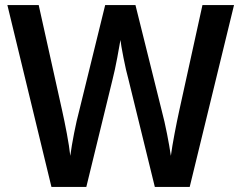

<svg xmlns="http://www.w3.org/2000/svg" viewBox="-20 -734 948 754"><path d="M899 -714H775L684 -300Q675 -259 665.5 -209Q656 -159 651 -122Q646 -157 636 -208Q626 -259 616 -296L512 -714H393L291 -299Q281 -262 271 -211Q261 -160 256 -122Q252 -159 242.5 -209.5Q233 -260 224 -300L132 -714H9L182 0H319L422 -422Q431 -457 440.5 -507.5Q450 -558 453 -577Q455 -558 465 -507Q475 -456 484 -424L588 0H725Z"/></svg>

Font: Noto Sans Display Medium
Style: Regular
Weight: 500
Designer: Monotype Design Team
Foundry: Monotype Imaging Inc.
Version: Version 1.900